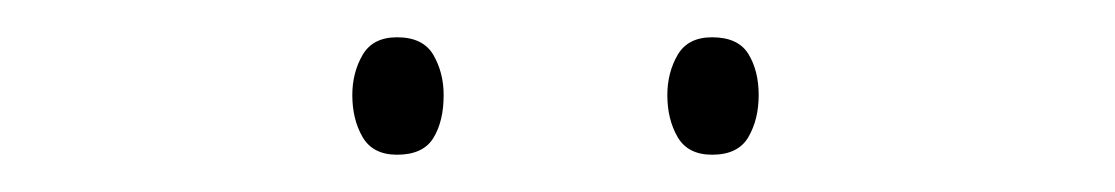

<svg xmlns="http://www.w3.org/2000/svg" viewBox="-20 -817 598 103"><path d="M169 -766Q169 -778 174.5 -787.5Q180 -797 193 -797Q207 -797 212.5 -787.5Q218 -778 218 -766Q218 -752 212.5 -743Q207 -734 193 -734Q180 -734 174.5 -743.5Q169 -753 169 -766ZM338 -766Q338 -778 343.5 -787.5Q349 -797 362 -797Q376 -797 381.5 -788Q387 -779 387 -766Q387 -753 381.5 -743.5Q376 -734 362 -734Q349 -734 343.5 -743.5Q338 -753 338 -766Z"/></svg>

Font: Noto Sans Telugu UI SemiCondensed Thin
Style: Regular
Weight: 100
Width: 4
Designer: Jelle Bosma - Monotype Design Team
Foundry: Monotype Imaging Inc.
Version: Version 2.005; ttfautohint (v1.8.4.7-5d5b)